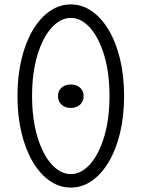

<svg xmlns="http://www.w3.org/2000/svg" viewBox="-20 -834 640 868"><path d="M300 14Q249 14 205.5 -16Q162 -46 129 -101Q96 -156 77.5 -232Q59 -308 59 -400Q59 -492 77.5 -568Q96 -644 129 -699Q162 -754 205.5 -784Q249 -814 300 -814Q351 -814 394.5 -784Q438 -754 471 -699Q504 -644 522.5 -568Q541 -492 541 -400Q541 -308 522.5 -232Q504 -156 471 -101Q438 -46 394.5 -16Q351 14 300 14ZM300 -47Q347 -47 387 -91.5Q427 -136 451 -216Q475 -296 475 -400Q475 -505 451 -584.5Q427 -664 387 -708.5Q347 -753 300 -753Q253 -753 213 -708.5Q173 -664 149 -584.5Q125 -505 125 -400Q125 -296 149 -216Q173 -136 213 -91.5Q253 -47 300 -47ZM300 -346Q274 -346 258 -361Q242 -376 242 -400Q242 -423 258 -437.5Q274 -452 300 -452Q326 -452 342 -437.5Q358 -423 358 -400Q358 -376 342 -361Q326 -346 300 -346Z"/></svg>

Font: Victor Mono Light
Style: Regular
Weight: 300
Monospace: yes
Designer: Rune Bjørnerås
Version: Version 1.561;gftools[0.9.30]